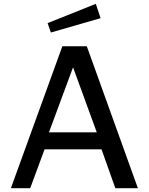

<svg xmlns="http://www.w3.org/2000/svg" viewBox="-20 -984 777 1004"><path d="M37 0H138L213 -203H511L583 0H701L434 -742H306ZM236 -292 362 -632 486 -292ZM481 -964 229 -863 246 -814 506 -889Z"/></svg>

Font: Bisquit Text
Style: Regular
Weight: 400
Version: Version 1.004;Glyphs 3.2.3 (3260)